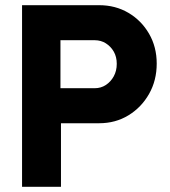

<svg xmlns="http://www.w3.org/2000/svg" viewBox="-20 -720 654 740"><path d="M65 0V-700H362Q425 -700 475 -670.5Q525 -641 554.5 -590Q584 -539 584 -475Q584 -410 554.5 -358Q525 -306 475 -275.5Q425 -245 362 -245H215V0ZM213 -380H345Q369 -380 388 -392.5Q407 -405 418.5 -426Q430 -447 430 -474Q430 -501 418.5 -521Q407 -541 388 -553Q369 -565 345 -565H213Z"/></svg>

Font: Our Lexend SemiBold
Style: Regular
Weight: 600
Designer: Bonnie Shaver-Troup, Thomas Jockin
Foundry: Lexend
Version: Version 1.007